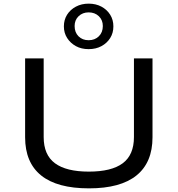

<svg xmlns="http://www.w3.org/2000/svg" viewBox="-20 -1026 977 1055"><path d="M469 9Q294 9 206 -62Q118 -133 118 -272V-705H220V-273Q220 -175 282 -129Q344 -83 468 -83Q593 -83 654.5 -129Q716 -175 716 -273V-705H818V-272Q818 -133 730 -62Q642 9 469 9ZM467 -756Q427 -756 397 -772.5Q367 -789 349 -817Q331 -845 331 -881Q331 -917 348.5 -945Q366 -973 397 -989.5Q428 -1006 467 -1006Q507 -1006 537.5 -989.5Q568 -973 585.5 -945Q603 -917 603 -881Q603 -845 585.5 -817Q568 -789 537.5 -772.5Q507 -756 467 -756ZM467 -805Q501 -805 523 -826.5Q545 -848 545 -883Q545 -916 523 -937Q501 -958 467 -958Q434 -958 412 -937Q390 -916 390 -883Q390 -848 411.5 -826.5Q433 -805 467 -805Z"/></svg>

Font: Nunito Sans 7pt Expanded
Style: Regular
Weight: 400
Width: 7
Designer: Vernon Adams
Foundry: Vernon Adams
Version: Version 3.101;gftools[0.9.27]